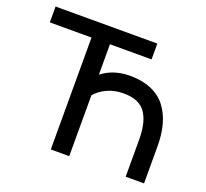

<svg xmlns="http://www.w3.org/2000/svg" viewBox="-119 -832 1043 974"><g transform="rotate(20 402.5 -344.5)"><path d="M247.1 0V-604H22V-689.5H571.3V-604H346.7V-439.9Q409.2 -488.8 498.5 -488.8Q564 -488.8 612.8 -468Q661.6 -447.3 691.4 -408.7Q721.2 -370.1 735.8 -318.4Q750.5 -266.6 750.5 -201.2V0H651.4V-195.8Q651.4 -243.2 644 -277.8Q636.7 -312.5 619.9 -339.4Q603 -366.2 572.8 -379.9Q542.5 -393.6 498.5 -393.6Q448.2 -393.6 408.9 -375Q369.6 -356.4 346.7 -328.6V0Z"/></g></svg>

Font: HK Grotesk Medium
Style: Regular
Weight: 500
Designer: Alfredo Marco Pradil and Stefan Peev
Foundry: Hanken Design Co.
Version: Version 1.045;PS 001.045;hotconv 1.0.88;makeotf.lib2.5.64775